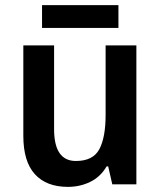

<svg xmlns="http://www.w3.org/2000/svg" viewBox="-20 -719 626 749"><path d="M512 -542V0H418L402 -70H396Q372 -29 332 -9.5Q292 10 245 10Q161 10 116 -39.5Q71 -89 71 -189V-542H191V-215Q191 -91 276 -91Q343 -91 367.5 -137Q392 -183 392 -271V-542ZM442 -699V-610H144V-699Z"/></svg>

Font: Noto Sans Gurmukhi UI SemiCondensed SemiBold
Style: Regular
Weight: 600
Width: 4
Designer: Jelle Bosma - Monotype Design Team
Foundry: Monotype Imaging Inc.
Version: Version 2.004; ttfautohint (v1.8.4.7-5d5b)